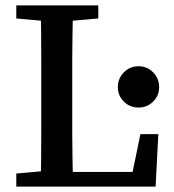

<svg xmlns="http://www.w3.org/2000/svg" viewBox="-20 -687 641 707"><path d="M40 0V-48L174 -60H186V0ZM129 0Q131 -52 131.5 -103Q132 -154 132 -205Q132 -256 132 -305V-357Q132 -410 132 -461.5Q132 -513 131.5 -565Q131 -617 129 -667H249Q248 -616 247 -564.5Q246 -513 246 -461Q246 -409 246 -357V-294Q246 -250 246 -201.5Q246 -153 247 -102Q248 -51 249 0ZM189 0V-54H500L462 -23L497 -193H563L553 0ZM40 -619V-667H342V-619L205 -607H174ZM490 -291Q458 -291 436 -313Q414 -335 414 -366Q414 -398 436 -420.5Q458 -443 490 -443Q522 -443 544 -420.5Q566 -398 566 -366Q566 -335 544 -313Q522 -291 490 -291Z"/></svg>

Font: Source Serif 4 18pt Medium
Style: Regular
Weight: 500
Designer: Frank Grießhammer
Foundry: Adobe Systems Incorporated
Version: Version 4.004;hotconv 1.0.116;makeotfexe 2.5.65601